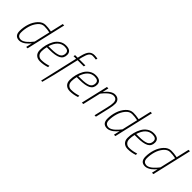

<svg xmlns="http://www.w3.org/2000/svg" viewBox="166 -1921 3333 3333"><g transform="rotate(45 1832.0 -254.5)"><path d="M209 9Q95 9 95 -117Q95 -207 123.5 -295Q152 -383 210.5 -446Q269 -509 343 -509Q406 -509 466 -497L486 -493L541 -730H576L407 0H373L399 -114Q395 -109 388.5 -100.5Q382 -92 361 -71Q340 -50 319 -34Q298 -18 267.5 -4.5Q237 9 209 9ZM479 -462Q409 -477 344 -477Q279 -477 228.5 -416.5Q178 -356 155 -275.5Q132 -195 132 -117Q132 -23 219 -23Q243 -23 272 -38.5Q301 -54 325 -76Q374 -121 400 -156L412 -172Z M717 -25Q791 -25 866 -47L890 -54V-21Q804 9 718 9Q654 9 616 -27.5Q578 -64 578 -130Q578 -196 594.5 -261Q611 -326 642.5 -382.5Q674 -439 726.5 -474Q779 -509 845 -509Q975 -509 975 -406Q975 -321 906 -285.5Q837 -250 693 -250H630Q615 -190 615 -137Q615 -84 644.5 -54.5Q674 -25 717 -25ZM702 -282Q825 -282 882 -308.5Q939 -335 939 -406Q939 -477 844 -477Q698 -477 637 -282Z M1314 -739Q1343 -739 1379 -733L1391 -731L1383 -700Q1341 -707 1300 -707Q1259 -707 1233.5 -673.5Q1208 -640 1187 -557L1173 -500H1327L1318 -468H1167L1058 0L999 230H970L1131 -468H1067L1075 -500H1138L1152 -559Q1176 -658 1213 -698.5Q1250 -739 1314 -739Z M1451 -25Q1525 -25 1600 -47L1624 -54V-21Q1538 9 1452 9Q1388 9 1350 -27.5Q1312 -64 1312 -130Q1312 -196 1328.5 -261Q1345 -326 1376.5 -382.5Q1408 -439 1460.5 -474Q1513 -509 1579 -509Q1709 -509 1709 -406Q1709 -321 1640 -285.5Q1571 -250 1427 -250H1364Q1349 -190 1349 -137Q1349 -84 1378.5 -54.5Q1408 -25 1451 -25ZM1436 -282Q1559 -282 1616 -308.5Q1673 -335 1673 -406Q1673 -477 1578 -477Q1432 -477 1371 -282Z M1865 -387Q1963 -509 2050 -509Q2104 -509 2134.5 -478Q2165 -447 2165 -395.5Q2165 -344 2146 -260L2085 0H2051L2111 -258Q2130 -336 2130 -384Q2130 -476 2044 -476Q2019 -476 1990 -461Q1961 -446 1937 -424Q1888 -379 1863 -345L1852 -330L1775 0H1740L1856 -500H1891Z M2364 9Q2250 9 2250 -117Q2250 -207 2278.5 -295Q2307 -383 2365.5 -446Q2424 -509 2498 -509Q2561 -509 2621 -497L2641 -493L2696 -730H2731L2562 0H2528L2554 -114Q2550 -109 2543.5 -100.5Q2537 -92 2516 -71Q2495 -50 2474 -34Q2453 -18 2422.5 -4.5Q2392 9 2364 9ZM2634 -462Q2564 -477 2499 -477Q2434 -477 2383.5 -416.5Q2333 -356 2310 -275.5Q2287 -195 2287 -117Q2287 -23 2374 -23Q2398 -23 2427 -38.5Q2456 -54 2480 -76Q2529 -121 2555 -156L2567 -172Z M2872 -25Q2946 -25 3021 -47L3045 -54V-21Q2959 9 2873 9Q2809 9 2771 -27.5Q2733 -64 2733 -130Q2733 -196 2749.5 -261Q2766 -326 2797.5 -382.5Q2829 -439 2881.5 -474Q2934 -509 3000 -509Q3130 -509 3130 -406Q3130 -321 3061 -285.5Q2992 -250 2848 -250H2785Q2770 -190 2770 -137Q2770 -84 2799.5 -54.5Q2829 -25 2872 -25ZM2857 -282Q2980 -282 3037 -308.5Q3094 -335 3094 -406Q3094 -477 2999 -477Q2853 -477 2792 -282Z M3297 9Q3183 9 3183 -117Q3183 -207 3211.5 -295Q3240 -383 3298.5 -446Q3357 -509 3431 -509Q3494 -509 3554 -497L3574 -493L3629 -730H3664L3495 0H3461L3487 -114Q3483 -109 3476.5 -100.5Q3470 -92 3449 -71Q3428 -50 3407 -34Q3386 -18 3355.5 -4.5Q3325 9 3297 9ZM3567 -462Q3497 -477 3432 -477Q3367 -477 3316.5 -416.5Q3266 -356 3243 -275.5Q3220 -195 3220 -117Q3220 -23 3307 -23Q3331 -23 3360 -38.5Q3389 -54 3413 -76Q3462 -121 3488 -156L3500 -172Z"/></g></svg>

Font: TitilliumWebThinItalic
Style: Thin Italic
Weight: 200
Italic angle: -13°
Version: Version 1.001;PS 57.000;hotconv 1.0.70;makeotf.lib2.5.55311